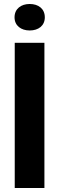

<svg xmlns="http://www.w3.org/2000/svg" viewBox="-20 -944 298 964"><path d="M129 -791C173 -791 205 -815 205 -857C205 -900 173 -924 129 -924C86 -924 53 -900 53 -857C53 -815 86 -791 129 -791ZM54 0H203V-729H54Z"/></svg>

Font: Mona Sans SemiCondensed
Style: Bold
Weight: 700
Width: 4
Designer: Deni Anggara
Foundry: GitHub
Version: Version 2.000